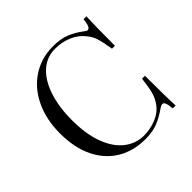

<svg xmlns="http://www.w3.org/2000/svg" viewBox="-157 -720 869 869"><g transform="rotate(-45 277.5 -285.0)"><path d="M447.6 -529.8Q456.5 -522.6 462.9 -522.6Q479 -522.6 483.9 -571H502.4Q499.2 -518.5 499.2 -385.5H480.6Q471.8 -437.9 464.5 -460.9Q457.3 -483.9 440.3 -504.8Q416.1 -536.3 378.6 -552Q341.1 -567.7 297.6 -567.7Q245.2 -567.7 206 -533.1Q166.9 -498.4 145.2 -434.3Q123.4 -370.2 123.4 -283.9Q123.4 -196 146.8 -133.1Q170.2 -70.2 211.7 -37.5Q253.2 -4.8 305.6 -4.8Q346 -4.8 383.9 -20.2Q421.8 -35.5 443.5 -66.1Q459.7 -88.7 466.9 -114.5Q474.2 -140.3 480.6 -193.5H499.2Q499.2 -54.8 502.4 0H483.9Q481.5 -25.8 477 -36.7Q472.6 -47.6 464.5 -47.6Q458.1 -47.6 447.6 -41.1Q411.3 -15.3 378.2 -2Q345.2 11.3 298.4 11.3Q221.8 11.3 164.1 -23.4Q106.5 -58.1 74.6 -123.8Q42.7 -189.5 42.7 -280.6Q42.7 -369.4 75.4 -437.9Q108.1 -506.5 166.5 -544.4Q225 -582.3 299.2 -582.3Q347.6 -582.3 381.5 -568.5Q415.3 -554.8 447.6 -529.8Z"/></g></svg>

Font: Playfair Display
Style: Regular
Weight: 400
Designer: Claus Eggers Sørensen
Foundry: Claus Eggers Sørensen
Version: Version 1.005; ttfautohint (v1.2) -l 10 -r 42 -G 200 -x 21 -